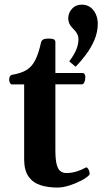

<svg xmlns="http://www.w3.org/2000/svg" viewBox="-20 -804 447 838"><path d="M230 14.6Q188 14.6 155.3 3.7Q122.6 -7.3 104 -34.4Q85.4 -61.5 85.4 -108.9V-435.5H31.7Q26.4 -436 23.2 -442.9Q20 -449.7 20 -455.6Q20 -474.6 32.7 -477.5Q71.3 -483.9 95 -498Q118.7 -512.2 133.5 -541Q148.4 -569.8 159.2 -619.1Q161.1 -627 168.2 -631.3Q175.3 -635.7 191.9 -635.7Q209.5 -635.7 215.6 -631.8Q221.7 -627.9 221.7 -620.6V-485.4H340.8Q346.7 -484.9 349.6 -479.7Q352.5 -474.6 352.5 -468.8Q352.5 -454.6 348.1 -445.3Q343.8 -436 338.4 -436H221.7V-149.9Q221.7 -108.4 227.3 -86.7Q232.9 -64.9 243.7 -56.9Q254.4 -48.8 270 -48.8Q292 -48.8 313.2 -55.2Q334.5 -61.5 352.5 -71.8Q358.9 -75.7 364 -68.4Q369.1 -61 370.8 -51.8Q372.6 -42.5 369.1 -40Q357.9 -27.8 333.7 -15.4Q309.6 -2.9 281.7 5.9Q253.9 14.6 230 14.6ZM310.1 -512.7 282.2 -536.1Q305.2 -566.9 313.7 -589.4Q322.3 -611.8 322.3 -630.4Q322.8 -645 316.4 -656.7Q310.1 -668.5 296.9 -681.2Q277.8 -699.7 277.8 -723.6Q277.8 -747.6 294.2 -765.6Q310.5 -783.7 336.9 -783.7Q358.9 -783.7 374.5 -772.2Q390.1 -760.7 398.4 -741.7Q406.7 -722.7 406.7 -700.7Q406.7 -664.1 392.3 -630.1Q377.9 -596.2 355.7 -566.4Q333.5 -536.6 310.1 -512.7Z"/></svg>

Font: Gelasio SemiBold
Style: Regular
Weight: 600
Designer: Eben Sorkin
Foundry: Eben Sorkin
Version: Version 1.008